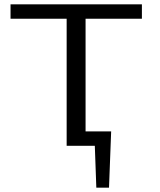

<svg xmlns="http://www.w3.org/2000/svg" viewBox="-20 -678 744 893"><path d="M378 -591V-67H497L487 195H428L421 0H290V-591H29V-658H640V-591Z"/></svg>

Font: Ysabeau Medium
Style: Regular
Weight: 500
Designer: Christian Thalmann (Catharsis Fonts)
Version: Version 0.003